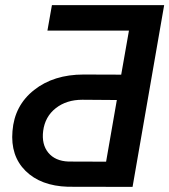

<svg xmlns="http://www.w3.org/2000/svg" viewBox="-20 -731 662 751"><path d="M245.6 -0.5Q139.2 -3.9 79.8 -62.7Q20.5 -121.6 28.8 -218.3Q36.6 -318.4 113.3 -378.9Q189.9 -439.5 307.1 -439.5L454.1 -439L484.4 -611.3H165.5L183.1 -710.9H622.1L498.5 0ZM437 -339.8 302.2 -340.8Q240.2 -340.8 198.2 -307.9Q156.2 -274.9 148.9 -219.2Q142.1 -166.5 168.9 -133.8Q195.8 -101.1 248 -99.1L395 -98.6Z"/></svg>

Font: Roboto Medium
Style: Italic
Weight: 500
Italic angle: -12°
Designer: Google
Version: Version 2.134; 2016